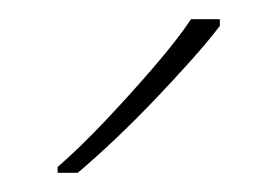

<svg xmlns="http://www.w3.org/2000/svg" viewBox="-20 -786 289 200"><path d="M209 -759Q196 -742 178.5 -722.5Q161 -703 141.5 -682.5Q122 -662 101.5 -642.5Q81 -623 61 -606H40V-612Q63 -632 89.5 -660Q116 -688 140.5 -716.5Q165 -745 179 -766H209Z"/></svg>

Font: Noto Sans Hebrew Thin Thin
Style: Regular
Weight: 250
Version: Version 3.001